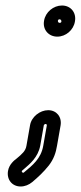

<svg xmlns="http://www.w3.org/2000/svg" viewBox="-20 -531 293 697"><path d="M139 -76C139 -78 143 -81 146 -81C149 -81 150 -78 150 -76L137 -2C129 45 98 69 68 94C66 96 66 96 64 96C61 96 59 93 59 90C59 89 60 89 70 80C86 66 118 41 126 -2ZM89 -76 76 -2C73 17 60 28 41 44C33 50 13 65 9 90C4 121 24 146 55 146C70 146 85 140 97 130C116 114 137 95 157 70C175 47 183 23 187 -2L200 -76C205 -107 185 -131 155 -131C125 -131 94 -107 89 -76ZM196 -461C204 -461 206 -448 197 -448C188 -448 188 -461 196 -461ZM140 -456C134 -424 156 -398 188 -398C219 -398 247 -422 252 -453C258 -485 237 -511 205 -511C174 -511 145 -487 140 -456Z"/></svg>

Font: Blanket
Style: OutlineObl
Weight: 400
Foundry: Cannot Into Space Fonts
Version: Version 0.9